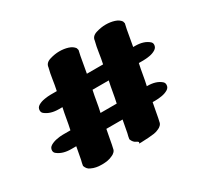

<svg xmlns="http://www.w3.org/2000/svg" viewBox="-116 -696 914 862"><g transform="rotate(-30 341.0 -265.0)"><path d="M540 -127H525Q521 -109 518 -90.5Q515 -72 511 -53L507 -35Q506 -26 499 -19Q492 -12 484 -9Q472 -3 458.5 -1Q445 1 429 2Q401 4 389 4Q379 4 379 3Q379 2 380 2Q387 -2 374 -9Q358 -15 351 -35Q353 -49 357 -63L369 -127H285Q281 -109 278 -90.5Q275 -72 271 -53L267 -35Q266 -26 259 -19Q252 -12 244 -9Q232 -3 218.5 -0.5Q205 2 189 2Q173 2 159.5 -0.5Q146 -3 134 -9Q118 -15 111 -35Q113 -49 117 -63L129 -127H103Q59 -127 33 -148Q25 -154 25 -164Q25 -179 38.5 -187Q52 -195 70 -198.5Q88 -202 103 -202H142Q148 -229 152.5 -256Q157 -283 163 -310H145Q101 -310 75 -331Q67 -337 67 -348Q67 -363 80.5 -371Q94 -379 112.5 -382Q131 -385 145 -385H177Q183 -413 187 -441Q191 -469 198 -496Q200 -518 226 -526Q252 -534 276 -534Q300 -534 320.5 -527.5Q341 -521 351 -507Q352 -504 352.5 -501.5Q353 -499 354 -496Q353 -489 351 -482.5Q349 -476 348 -469Q344 -448 340.5 -427Q337 -406 333 -385H417Q423 -413 427 -441Q431 -469 438 -496Q440 -518 466 -526Q492 -534 516 -534Q540 -534 560.5 -527.5Q581 -521 591 -507Q592 -504 592.5 -501.5Q593 -499 594 -496Q593 -489 591 -482.5Q589 -476 588 -469Q584 -448 580.5 -427Q577 -406 573 -385H582Q628 -385 653 -363Q660 -357 660 -348Q660 -333 646.5 -324.5Q633 -316 615 -313Q597 -310 582 -310H559Q553 -283 548.5 -255.5Q544 -228 538 -202H540Q586 -202 611 -180Q618 -174 618 -164Q618 -149 604.5 -141Q591 -133 573 -130Q555 -127 540 -127ZM382 -202Q388 -229 392.5 -256Q397 -283 403 -310H319Q313 -283 308.5 -255.5Q304 -228 298 -202Z"/></g></svg>

Font: Nerko One
Style: Regular
Weight: 400
Designer: Nermin Kahrimanovic
Foundry: Nermin Kahrimanovic
Version: Version 1.101